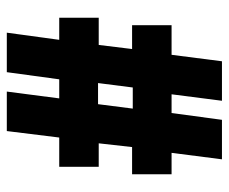

<svg xmlns="http://www.w3.org/2000/svg" viewBox="-74 -598 672 564"><g transform="rotate(90 262.0 -316.0)"><path d="M97 -154H32V-270H112L124 -368H54V-484H141L160 -632H276L257 -484H312L332 -632H448L429 -484H492V-368H412L401 -270H470V-154H384L365 0H249L269 -154H213L192 0H76ZM286 -268 299 -370H237L224 -268Z"/></g></svg>

Font: Noto Sans Devanagari UI ExtraCondensed Black
Style: Regular
Weight: 900
Width: 2
Designer: Jelle Bosma - Monotype Design Team
Foundry: Monotype Imaging Inc.
Version: Version 2.003